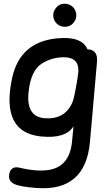

<svg xmlns="http://www.w3.org/2000/svg" viewBox="-20 -717 571 1014"><path d="M320.3 -697.3Q321.3 -697.3 322.3 -697.3Q338.9 -697.3 353 -689Q368.2 -680.2 376 -664.6Q382.8 -651.4 382.8 -636.2Q382.8 -633.8 382.8 -631.3Q381.3 -613.8 370.6 -599.6Q360.8 -586.9 349.1 -581.5Q336.9 -575.2 321.8 -575.7Q320.3 -575.7 318.8 -575.7Q303.7 -576.2 291 -584Q277.8 -591.8 269.5 -605.5Q261.2 -619.6 261.2 -636.2Q261.2 -651.9 269 -665.5Q277.3 -679.7 290 -688.5Q303.7 -697.3 320.3 -697.3ZM387.7 -293Q395.5 -338.4 393.6 -352.1Q391.1 -414.1 317.4 -414.6Q254.4 -414.6 201.7 -381.8Q142.6 -345.2 130.9 -231Q117.2 -101.1 214.4 -92.8Q320.8 -84 361.3 -173.8Q370.6 -190.4 387.7 -293ZM453.1 -455.6Q497.6 -447.8 492.2 -389.2L455.1 31.7Q432.1 294.4 174.8 275.9Q86.4 269.5 55.7 254.9Q21 238.3 29.3 200.2Q38.6 157.7 84.5 168.9Q175.8 190.9 239.7 180.2Q347.7 161.6 360.4 30.8L368.2 -49.8Q326.7 16.1 198.7 3.9Q-17.1 -16.6 43.5 -302.7Q84 -494.1 278.8 -514.2Q412.1 -527.8 441.9 -456.5Q446.8 -456.5 453.1 -455.6Z"/></svg>

Font: Comic Relief LRS
Style: Regular
Weight: 400
Designer: Jeff Davis
Foundry: Loudifier
Version: Version 1.0